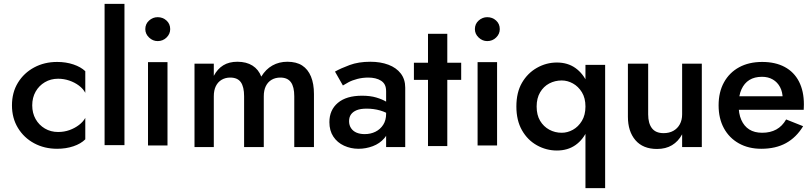

<svg xmlns="http://www.w3.org/2000/svg" viewBox="-20 -776 4205 995"><path d="M147 -230Q147 -270 164.5 -301Q182 -332 212.5 -350Q243 -368 281 -368Q311 -368 339 -358.5Q367 -349 389 -332.5Q411 -316 422 -295V-407Q399 -429 360.5 -442Q322 -455 276 -455Q210 -455 157 -426.5Q104 -398 73 -347.5Q42 -297 42 -230Q42 -164 73 -113Q104 -62 157 -33.5Q210 -5 276 -5Q322 -5 360.5 -18Q399 -31 422 -54V-165Q411 -145 389.5 -128.5Q368 -112 340.5 -102Q313 -92 281 -92Q243 -92 212.5 -110Q182 -128 164.5 -159Q147 -190 147 -230Z M522 -756V-24H625V-756Z M733 -625Q733 -600 752.5 -581.5Q772 -563 797 -563Q824 -563 843 -581.5Q862 -600 862 -625Q862 -652 843 -669.5Q824 -687 797 -687Q772 -687 752.5 -669.5Q733 -652 733 -625ZM747 -454V-22H848V-454Z M1607 -289Q1607 -342 1591.5 -379.5Q1576 -417 1546 -436.5Q1516 -456 1469 -456Q1426 -456 1391.5 -436.5Q1357 -417 1334 -379Q1320 -416 1288.5 -436Q1257 -456 1210 -456Q1167 -456 1137 -437.5Q1107 -419 1088 -383V-446H988V-14H1088V-277Q1088 -308 1098.5 -329.5Q1109 -351 1128.5 -362.5Q1148 -374 1173 -374Q1211 -374 1228 -350Q1245 -326 1245 -277V-14H1347V-277Q1347 -308 1357.5 -329.5Q1368 -351 1387.5 -362.5Q1407 -374 1433 -374Q1470 -374 1487.5 -350Q1505 -326 1505 -277V-14H1607Z M1789 -148Q1789 -169 1799 -183Q1809 -197 1828.5 -205Q1848 -213 1880 -213Q1917 -213 1950 -203.5Q1983 -194 2012 -174V-225Q2003 -236 1982.5 -248.5Q1962 -261 1930.5 -270.5Q1899 -280 1856 -280Q1775 -280 1731 -243Q1687 -206 1687 -143Q1687 -99 1707.5 -68Q1728 -37 1763 -21Q1798 -5 1838 -5Q1876 -5 1912 -18.5Q1948 -32 1972 -60Q1996 -88 1996 -130L1981 -186Q1981 -153 1966 -129.5Q1951 -106 1926 -93.5Q1901 -81 1870 -81Q1846 -81 1828 -88.5Q1810 -96 1799.5 -111.5Q1789 -127 1789 -148ZM1757 -333Q1768 -340 1786.5 -350Q1805 -360 1832 -367Q1859 -374 1889 -374Q1908 -374 1925 -370Q1942 -366 1955 -357.5Q1968 -349 1974.5 -336Q1981 -323 1981 -302V-14H2080V-322Q2080 -365 2057 -395Q2034 -425 1993 -440.5Q1952 -456 1899 -456Q1838 -456 1792 -439Q1746 -422 1716 -405Z M2125 -451V-362H2370V-451ZM2198 -601V-19H2298V-601Z M2441 -625Q2441 -600 2460.5 -581.5Q2480 -563 2505 -563Q2532 -563 2551 -581.5Q2570 -600 2570 -625Q2570 -652 2551 -669.5Q2532 -687 2505 -687Q2480 -687 2460.5 -669.5Q2441 -652 2441 -625ZM2455 -454V-22H2556V-454Z M3014 199H3116V-440H3014ZM2656 -224Q2656 -152 2685 -101Q2714 -50 2762.5 -23Q2811 4 2866 4Q2922 4 2962 -24Q3002 -52 3024.5 -103Q3047 -154 3047 -224Q3047 -294 3024.5 -344.5Q3002 -395 2962 -423.5Q2922 -452 2866 -452Q2811 -452 2762.5 -424.5Q2714 -397 2685 -347Q2656 -297 2656 -224ZM2761 -224Q2761 -267 2779 -297.5Q2797 -328 2826.5 -343.5Q2856 -359 2891 -359Q2921 -359 2949 -343.5Q2977 -328 2995.5 -298Q3014 -268 3014 -224Q3014 -180 2995.5 -149.5Q2977 -119 2949 -103.5Q2921 -88 2891 -88Q2856 -88 2826.5 -104Q2797 -120 2779 -150Q2761 -180 2761 -224Z M3339 -183V-446H3234V-171Q3234 -95 3273 -49.5Q3312 -4 3385 -4Q3430 -4 3462.5 -23.5Q3495 -43 3515 -80V-14H3617V-446H3515V-183Q3515 -154 3503 -132Q3491 -110 3469.5 -98Q3448 -86 3419 -86Q3378 -86 3358.5 -111.5Q3339 -137 3339 -183Z M3925 -5Q4000 -5 4053.5 -34.5Q4107 -64 4142 -122L4054 -157Q4034 -122 4003 -105Q3972 -88 3930 -88Q3890 -88 3863 -105Q3836 -122 3821.5 -155Q3807 -188 3808 -234Q3808 -281 3822.5 -313Q3837 -345 3863.5 -361.5Q3890 -378 3929 -378Q3961 -378 3985 -364Q4009 -350 4022.5 -324.5Q4036 -299 4036 -265Q4036 -258 4032.5 -248.5Q4029 -239 4026 -234L4057 -277H3765V-207H4145Q4145 -210 4145.5 -218.5Q4146 -227 4146 -235Q4146 -304 4120.5 -353.5Q4095 -403 4046.5 -429Q3998 -455 3930 -455Q3861 -455 3810.5 -427.5Q3760 -400 3732 -349.5Q3704 -299 3704 -230Q3704 -162 3731.5 -111.5Q3759 -61 3809 -33Q3859 -5 3925 -5Z"/></svg>

Font: SpinnyJost
Style: Regular
Weight: 500
Version: Version 3.710